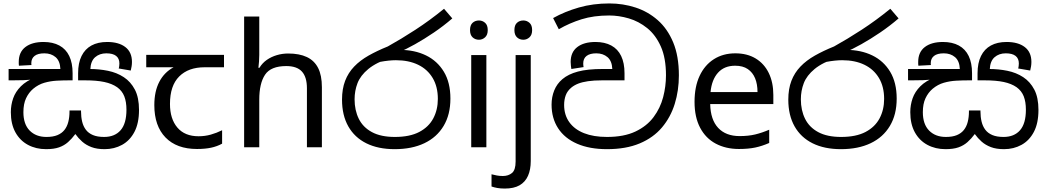

<svg xmlns="http://www.w3.org/2000/svg" viewBox="-20 -856 6092 1116"><path d="M588 11Q543 11 511.5 -1Q480 -13 457.5 -33Q435 -53 418 -77Q398 -50 375.5 -30Q353 -10 323 0.5Q293 11 248 11Q189 11 142.5 -14Q96 -39 69.5 -87Q43 -135 43 -204Q43 -246 56.5 -284.5Q70 -323 101.5 -354.5Q133 -386 185 -406L187 -397Q153 -391 116 -390Q79 -389 50 -389H30V-455H331Q329 -502 303 -524Q277 -546 238 -546Q200 -546 181 -531Q162 -516 162 -489Q162 -487 162 -484Q162 -481 163 -478L90 -474Q89 -479 89 -485.5Q89 -492 89 -496Q89 -553 127.5 -582.5Q166 -612 233 -612Q287 -612 325 -591.5Q363 -571 382.5 -530.5Q402 -490 402 -430V-389H382Q347 -389 310 -387Q273 -385 238 -375Q203 -365 173 -340Q147 -318 131.5 -285Q116 -252 116 -204Q116 -134 152.5 -97Q189 -60 250 -60Q288 -60 313.5 -70.5Q339 -81 354.5 -100.5Q370 -120 377 -147.5Q384 -175 384 -208V-214H451V-208Q451 -176 457.5 -149Q464 -122 479 -102Q494 -82 520 -71Q546 -60 585 -60Q647 -60 681 -99Q715 -138 715 -218Q715 -264 702.5 -296Q690 -328 661 -349Q631 -370 586 -379.5Q541 -389 475 -389H434V-430Q434 -490 454 -530.5Q474 -571 511.5 -591.5Q549 -612 603 -612Q670 -612 708.5 -582.5Q747 -553 747 -496Q747 -483 745 -470.5Q743 -458 740 -446L670 -458Q672 -463 673 -472.5Q674 -482 674 -487Q674 -516 655 -531Q636 -546 598 -546Q559 -546 533 -523.5Q507 -501 505 -452L486 -455H501Q556 -455 607.5 -444.5Q659 -434 699.5 -407.5Q740 -381 764 -335Q788 -289 788 -217Q788 -140 761.5 -89.5Q735 -39 689.5 -14Q644 11 588 11Z M1125 10Q1007 10 942 -57Q877 -124 877 -245Q877 -325 906 -380.5Q935 -436 989 -465H830V-537H1282V-465H1169Q1075 -465 1021.5 -411.5Q968 -358 968 -252Q968 -165 1011 -114.5Q1054 -64 1134 -64Q1171 -64 1205 -73.5Q1239 -83 1271 -99V-21Q1242 -5 1207 2.5Q1172 10 1125 10Z M1487 -537Q1487 -518 1485.5 -498Q1484 -478 1482 -462H1488Q1505 -490 1531 -508Q1557 -526 1589 -535.5Q1621 -545 1655 -545Q1720 -545 1763.5 -524.5Q1807 -504 1829 -461Q1851 -418 1851 -349V0H1764V-343Q1764 -408 1735 -440Q1706 -472 1644 -472Q1554 -472 1520.5 -421.5Q1487 -371 1487 -277V0H1399V-760H1487Z M2274 11Q2178 11 2109.5 -23Q2041 -57 2004.5 -121.5Q1968 -186 1968 -277Q1968 -339 1986 -386Q2004 -433 2038.5 -469Q2073 -505 2122.5 -533Q2172 -561 2234 -586Q2310 -628 2394.5 -683Q2479 -738 2561 -805L2609 -749Q2558 -705 2502 -667Q2446 -629 2392.5 -599Q2339 -569 2294 -550L2252 -521Q2167 -493 2121 -455Q2075 -417 2058 -372.5Q2041 -328 2041 -279Q2041 -215 2065.5 -165.5Q2090 -116 2142 -88Q2194 -60 2275 -60Q2362 -60 2417 -89Q2472 -118 2498.5 -168Q2525 -218 2525 -281Q2525 -352 2495 -402.5Q2465 -453 2410.5 -479.5Q2356 -506 2281 -506Q2261 -506 2237.5 -503.5Q2214 -501 2190.5 -496.5Q2167 -492 2146 -485L2221 -555Q2238 -562 2258 -564Q2278 -566 2305 -566Q2390 -566 2456 -534Q2522 -502 2560 -439Q2598 -376 2598 -283Q2598 -190 2558.5 -124Q2519 -58 2446.5 -23.5Q2374 11 2274 11Z M2807 -536V0H2719V-536ZM2764 -737Q2784 -737 2799.5 -723.5Q2815 -710 2815 -681Q2815 -653 2799.5 -639Q2784 -625 2764 -625Q2742 -625 2727 -639Q2712 -653 2712 -681Q2712 -710 2727 -723.5Q2742 -737 2764 -737Z M2914 240Q2889 240 2870 236.5Q2851 233 2837 228V157Q2852 161 2868 164Q2884 167 2903 167Q2935 167 2956 149.5Q2977 132 2977 83V-536H3065V80Q3065 130 3049 166Q3033 202 3000 221Q2967 240 2914 240ZM2970 -681Q2970 -710 2985 -723.5Q3000 -737 3022 -737Q3042 -737 3057.5 -723.5Q3073 -710 3073 -681Q3073 -653 3057.5 -639Q3042 -625 3022 -625Q3000 -625 2985 -639Q2970 -653 2970 -681Z M3508 11Q3407 11 3334.5 -20.5Q3262 -52 3224 -110.5Q3186 -169 3186 -248Q3186 -292 3201.5 -330.5Q3217 -369 3249 -396Q3283 -425 3339 -440Q3395 -455 3483 -455H3539Q3537 -502 3511 -524Q3485 -546 3446 -546Q3409 -546 3389.5 -531Q3370 -516 3370 -487Q3370 -482 3370.5 -476.5Q3371 -471 3372 -466L3301 -455Q3300 -463 3298.5 -473Q3297 -483 3297 -496Q3297 -553 3335.5 -582.5Q3374 -612 3441 -612Q3495 -612 3533 -591.5Q3571 -571 3590.5 -530.5Q3610 -490 3610 -430V-389H3480Q3432 -389 3398 -384Q3364 -379 3341 -370Q3318 -361 3301 -347Q3278 -328 3268.5 -302.5Q3259 -277 3259 -246Q3259 -188 3289 -146Q3319 -104 3374.5 -82Q3430 -60 3508 -60Q3607 -60 3673.5 -91.5Q3740 -123 3779 -175.5Q3818 -228 3834.5 -291Q3851 -354 3851 -418Q3851 -519 3821 -586Q3791 -653 3742 -692.5Q3693 -732 3635 -749Q3577 -766 3521 -766Q3431 -766 3360.5 -744Q3290 -722 3228 -686L3195 -751Q3263 -789 3345 -812.5Q3427 -836 3522 -836Q3601 -836 3673.5 -812.5Q3746 -789 3803 -739Q3860 -689 3893 -609.5Q3926 -530 3926 -418Q3926 -330 3902 -252.5Q3878 -175 3828 -115.5Q3778 -56 3698.5 -22.5Q3619 11 3508 11Z M4254 -546Q4323 -546 4372.5 -516Q4422 -486 4448.5 -431.5Q4475 -377 4475 -304V-251H4108Q4110 -160 4154.5 -112.5Q4199 -65 4279 -65Q4330 -65 4369.5 -74.5Q4409 -84 4451 -102V-25Q4410 -7 4370 1.5Q4330 10 4275 10Q4199 10 4140.5 -21Q4082 -52 4049.5 -113.5Q4017 -175 4017 -264Q4017 -352 4046.5 -415Q4076 -478 4129.5 -512Q4183 -546 4254 -546ZM4253 -474Q4190 -474 4153.5 -433.5Q4117 -393 4110 -321H4383Q4383 -367 4369 -401Q4355 -435 4326.5 -454.5Q4298 -474 4253 -474Z M4868 11Q4772 11 4703.5 -23Q4635 -57 4598.5 -121.5Q4562 -186 4562 -277Q4562 -339 4580 -386Q4598 -433 4632.5 -469Q4667 -505 4716.5 -533Q4766 -561 4828 -586Q4904 -628 4988.5 -683Q5073 -738 5155 -805L5203 -749Q5152 -705 5096 -667Q5040 -629 4986.5 -599Q4933 -569 4888 -550L4846 -521Q4761 -493 4715 -455Q4669 -417 4652 -372.5Q4635 -328 4635 -279Q4635 -215 4659.5 -165.5Q4684 -116 4736 -88Q4788 -60 4869 -60Q4956 -60 5011 -89Q5066 -118 5092.5 -168Q5119 -218 5119 -281Q5119 -352 5089 -402.5Q5059 -453 5004.5 -479.5Q4950 -506 4875 -506Q4855 -506 4831.5 -503.5Q4808 -501 4784.5 -496.5Q4761 -492 4740 -485L4815 -555Q4832 -562 4852 -564Q4872 -566 4899 -566Q4984 -566 5050 -534Q5116 -502 5154 -439Q5192 -376 5192 -283Q5192 -190 5152.5 -124Q5113 -58 5040.5 -23.5Q4968 11 4868 11Z M5816 11Q5771 11 5739.5 -1Q5708 -13 5685.5 -33Q5663 -53 5646 -77Q5626 -50 5603.5 -30Q5581 -10 5551 0.5Q5521 11 5476 11Q5417 11 5370.5 -14Q5324 -39 5297.5 -87Q5271 -135 5271 -204Q5271 -246 5284.5 -284.5Q5298 -323 5329.5 -354.5Q5361 -386 5413 -406L5415 -397Q5381 -391 5344 -390Q5307 -389 5278 -389H5258V-455H5559Q5557 -502 5531 -524Q5505 -546 5466 -546Q5428 -546 5409 -531Q5390 -516 5390 -489Q5390 -487 5390 -484Q5390 -481 5391 -478L5318 -474Q5317 -479 5317 -485.5Q5317 -492 5317 -496Q5317 -553 5355.5 -582.5Q5394 -612 5461 -612Q5515 -612 5553 -591.5Q5591 -571 5610.5 -530.5Q5630 -490 5630 -430V-389H5610Q5575 -389 5538 -387Q5501 -385 5466 -375Q5431 -365 5401 -340Q5375 -318 5359.5 -285Q5344 -252 5344 -204Q5344 -134 5380.5 -97Q5417 -60 5478 -60Q5516 -60 5541.5 -70.5Q5567 -81 5582.5 -100.5Q5598 -120 5605 -147.5Q5612 -175 5612 -208V-214H5679V-208Q5679 -176 5685.5 -149Q5692 -122 5707 -102Q5722 -82 5748 -71Q5774 -60 5813 -60Q5875 -60 5909 -99Q5943 -138 5943 -218Q5943 -264 5930.5 -296Q5918 -328 5889 -349Q5859 -370 5814 -379.5Q5769 -389 5703 -389H5662V-430Q5662 -490 5682 -530.5Q5702 -571 5739.5 -591.5Q5777 -612 5831 -612Q5898 -612 5936.5 -582.5Q5975 -553 5975 -496Q5975 -483 5973 -470.5Q5971 -458 5968 -446L5898 -458Q5900 -463 5901 -472.5Q5902 -482 5902 -487Q5902 -516 5883 -531Q5864 -546 5826 -546Q5787 -546 5761 -523.5Q5735 -501 5733 -452L5714 -455H5729Q5784 -455 5835.5 -444.5Q5887 -434 5927.5 -407.5Q5968 -381 5992 -335Q6016 -289 6016 -217Q6016 -140 5989.5 -89.5Q5963 -39 5917.5 -14Q5872 11 5816 11Z"/></svg>

Font: sinhala25
Style: Book
Weight: 400
Designer: Jelle Bosma - Monotype Design Team
Foundry: Monotype Imaging Inc.
Version: Version 2.003